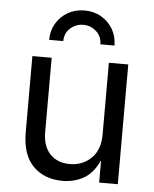

<svg xmlns="http://www.w3.org/2000/svg" viewBox="-55 -819 700 872"><g transform="rotate(5 295.5 -383.0)"><path d="M262.2 6.8Q179.7 6.8 128.4 -44.4Q77.1 -95.7 77.1 -199.2V-545.9H165V-206.5Q165 -143.6 198.2 -107.9Q231.4 -72.3 288.6 -72.3Q347.2 -72.3 386.5 -110.6Q425.8 -148.9 425.8 -218.8V-545.9H514.2V0H429.2V-102.1Q402.3 -42.5 359.1 -17.8Q315.9 6.8 262.2 6.8ZM295.4 -772.9Q338.4 -772.9 371.8 -753.4Q405.3 -733.9 424.8 -700.7Q444.3 -667.5 444.3 -626H379.9Q379.9 -662.1 354.5 -684.8Q329.1 -707.5 295.4 -707.5Q261.7 -707.5 236.3 -684.8Q210.9 -662.1 210.9 -626H146.5Q146.5 -667.5 166 -700.7Q185.5 -733.9 219.2 -753.4Q252.9 -772.9 295.4 -772.9Z"/></g></svg>

Font: Inter
Style: Regular
Weight: 400
Designer: Rasmus Andersson
Foundry: rsms
Version: Version 4.001;git-9221beed3